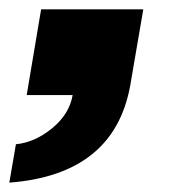

<svg xmlns="http://www.w3.org/2000/svg" viewBox="-36 -203 406 410"><path d="M-16.1 187 -2 105Q38.6 101.1 75.4 70.8Q112.3 40.5 119.1 0H21L51.8 -183.1H270L242.2 -21Q208 169.9 -16.1 187Z"/></svg>

Font: Archivo Expanded ExtraBold
Style: Italic
Weight: 800
Width: 7
Italic angle: -10°
Designer: Hector Gatti
Foundry: Omnibus-Type
Version: Version 2.001